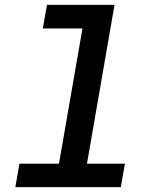

<svg xmlns="http://www.w3.org/2000/svg" viewBox="-20 -770 627 790"><path d="M173.3 -750H451.2L337.9 -96.7H494.1L477.1 0H43L60.1 -96.7H222.7L319.3 -652.8H156.2Z"/></svg>

Font: TypoPRO Roboto Mono
Style: Italic
Weight: 500
Designer: Google
Version: Version 2.000986; 2015; ttfautohint (v1.3)